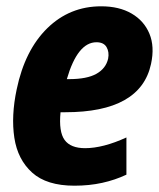

<svg xmlns="http://www.w3.org/2000/svg" viewBox="-20 -579 504 609"><path d="M216 10Q128 10 82 -31.5Q36 -73 25.5 -142Q15 -211 33 -296Q59 -420 130 -489.5Q201 -559 301 -559Q358 -559 397.5 -536Q437 -513 454 -472Q471 -431 459 -376Q426 -223 187 -223H172Q166 -161 185 -135Q204 -109 250 -109Q278 -109 311 -117.5Q344 -126 381 -143V-25Q345 -8 304 1Q263 10 216 10ZM286 -445Q226 -445 192 -328H199Q256 -328 286 -345Q316 -362 323 -393Q327 -414 318 -429.5Q309 -445 286 -445Z"/></svg>

Font: Noto Sans Condensed ExtraBold
Style: Italic
Weight: 800
Width: 3
Italic angle: -12°
Designer: Monotype Design Team
Foundry: Monotype Imaging Inc.
Version: Version 2.013; ttfautohint (v1.8.4.7-5d5b)